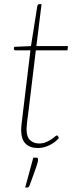

<svg xmlns="http://www.w3.org/2000/svg" viewBox="-20 -692 374 908"><path d="M80 -77Q80 -80 80.2 -84.5Q80.5 -89 81.2 -97.8Q82 -106.5 83.8 -120.5Q85.5 -134.5 88 -156L124 -454H53Q45.5 -454 45.5 -461.5L47 -470.5L126.5 -474L156.5 -664Q157.5 -667 159.8 -669.8Q162 -672.5 165.5 -672.5H176.5L152 -474H301.5L299 -454H149.5L113.5 -156Q110.5 -135.5 109 -122.2Q107.5 -109 106.8 -100.2Q106 -91.5 105.8 -87Q105.5 -82.5 105.5 -80.5Q105.5 -45 122.2 -29.2Q139 -13.5 165 -13.5Q183 -13.5 197.2 -19.5Q211.5 -25.5 222 -32.5Q232.5 -39.5 239.2 -45.5Q246 -51.5 249 -51.5Q252 -51.5 254 -48.5L258.5 -39Q240.5 -18 213.5 -5Q186.5 8 159 8Q121.5 8 101 -12.5Q80.5 -33 80 -77ZM152 53.5Q160 53.5 160 62Q160 67.5 157.8 76.5Q155.5 85.5 150.5 100.2Q145.5 115 137.8 136Q130 157 119.5 186Q117.5 190.5 115 192.8Q112.5 195 107.5 195H99L137.5 53.5Z"/></svg>

Font: Lato ExtraLight
Style: Italic
Weight: 275
Italic angle: -7°
Designer: Lukasz Dziedzic with Adam Twardoch and Botio Nikoltchev
Foundry: tyPoland Lukasz Dziedzic
Version: Version 2.015; 2015-08-06; http://www.latofonts.com/